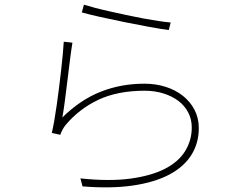

<svg xmlns="http://www.w3.org/2000/svg" viewBox="-20 -780 1040 819"><path d="M338 -760Q357 -754 385.5 -746.5Q414 -739 448 -731.5Q482 -724 518.5 -716Q555 -708 590 -701.5Q625 -695 655.5 -690.5Q686 -686 708 -684L700 -652Q667 -656 615.5 -665.5Q564 -675 509.5 -686Q455 -697 406 -708Q357 -719 329 -727ZM289 -598Q284 -568 278.5 -524.5Q273 -481 267.5 -435.5Q262 -390 256.5 -348Q251 -306 246 -279Q322 -354 409 -388.5Q496 -423 596 -423Q645 -423 687 -409.5Q729 -396 760.5 -371Q792 -346 810 -311Q828 -276 828 -234Q828 -169 796 -118.5Q764 -68 701.5 -35Q639 -2 546 11.5Q453 25 332 15L323 -19Q446 -6 535.5 -18Q625 -30 683.5 -60Q742 -90 770 -136Q798 -182 798 -236Q798 -271 783 -300Q768 -329 741 -349.5Q714 -370 677 -381.5Q640 -393 597 -393Q482 -393 400 -354.5Q318 -316 260 -247Q252 -237 246 -225.5Q240 -214 237 -205L201 -213Q206 -234 211.5 -265Q217 -296 222 -332Q227 -368 232 -407Q237 -446 241 -482.5Q245 -519 248 -550Q251 -581 252 -602Z"/></svg>

Font: SpoqaHanSansJP-Thin
Style: Regular
Weight: 250
Designer: [Source Han Sans]
Ryoko NISHIZUKA  (kana & ideographs); Paul D. Hunt (Latin, Greek & Cyrillic); Wenlong ZHANG  (bopomofo
Foundry: Spoqa (http://bi.spoqa.com)
Version: Version 1.002.20150607